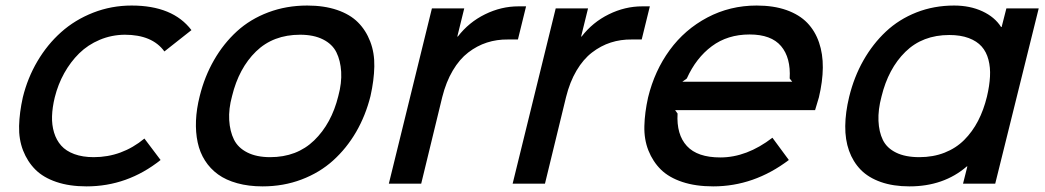

<svg xmlns="http://www.w3.org/2000/svg" viewBox="-20 -660 3754 690"><path d="M499 -162.1 557.1 -85Q438 9.8 291 9.8Q229.5 9.8 182.6 -6.1Q135.7 -22 107.2 -50.5Q78.6 -79.1 63 -119.1Q47.4 -159.2 48.6 -207.3Q49.8 -255.4 62 -310.1Q79.1 -379.9 114.5 -439.9Q149.9 -500 199.7 -544.4Q249.5 -588.9 314.9 -614.5Q380.4 -640.1 453.1 -640.1Q601.1 -640.1 668 -551.8L570.8 -475.1Q527.3 -535.2 428.2 -535.2Q380.4 -534.7 338.1 -516.8Q295.9 -499 264.6 -468.3Q233.4 -437.5 210.9 -397.2Q188.5 -356.9 176.8 -310.1Q168 -273.9 167 -242.4Q166 -210.9 174.3 -183.6Q182.6 -156.2 200 -136.7Q217.3 -117.2 247.1 -106.2Q276.9 -95.2 316.9 -95.2Q418 -95.2 499 -162.1Z M1195.8 -314.9Q1208.5 -361.8 1206.1 -402.1Q1203.6 -442.4 1189 -471.9Q1174.3 -501.5 1140.9 -518.3Q1107.4 -535.2 1058.6 -535.2Q961.9 -535.2 900.1 -475.1Q838.4 -415 814 -314.9Q801.3 -268.6 803.7 -228.3Q806.2 -188 820.8 -158.4Q835.4 -128.9 868.7 -112.1Q901.9 -95.2 950.7 -95.2Q1046.9 -95.2 1109.1 -155.5Q1171.4 -215.8 1195.8 -314.9ZM1311.5 -314.9Q1293.9 -244.6 1259.8 -185.8Q1225.6 -127 1177.2 -83.3Q1128.9 -39.6 1063.7 -14.9Q998.5 9.8 923.8 9.8Q873.5 9.8 832.8 -1.5Q792 -12.7 763.7 -33.2Q735.4 -53.7 716.8 -82.8Q698.2 -111.8 690.4 -148.2Q682.6 -184.6 684.3 -226.3Q686 -268.1 697.8 -314.9Q715.3 -385.3 749.3 -444.3Q783.2 -503.4 831.3 -547.4Q879.4 -591.3 944.3 -615.7Q1009.3 -640.1 1084 -640.1Q1144.5 -640.1 1191.2 -624.3Q1237.8 -608.4 1266.4 -579.8Q1294.9 -551.3 1310.5 -510.7Q1326.2 -470.2 1325.2 -420.9Q1324.2 -371.6 1311.5 -314.9Z M1870.6 -637.2 1841.3 -518.1H1805.7Q1765.6 -518.6 1730 -507.1Q1694.3 -495.6 1662.8 -471.4Q1631.3 -447.3 1607.2 -406.5Q1583 -365.7 1569.3 -311L1493.7 0H1377.4L1532.2 -629.9H1648.4L1623.5 -528.8H1625.5Q1665 -580.1 1723.1 -608.6Q1781.2 -637.2 1843.3 -637.2Z M2315.4 -637.2 2286.1 -518.1H2250.5Q2210.4 -518.6 2174.8 -507.1Q2139.2 -495.6 2107.7 -471.4Q2076.2 -447.3 2052 -406.5Q2027.8 -365.7 2014.2 -311L1938.5 0H1822.3L1977.1 -629.9H2093.3L2068.4 -528.8H2070.3Q2109.9 -580.1 2168 -608.6Q2226.1 -637.2 2288.1 -637.2Z M2432.1 -366.2H2827.1L2817.9 -377.9Q2822.3 -452.6 2786.9 -494.4Q2751.5 -536.1 2673.8 -536.1Q2594.7 -536.1 2538.1 -493.9Q2481.4 -451.7 2448.2 -377.9ZM2922.9 -310.1Q2921.4 -304.7 2909.2 -264.2H2406.2L2415 -252Q2410.6 -176.3 2448.5 -135.3Q2486.3 -94.2 2568.8 -94.2Q2663.6 -94.2 2755.9 -165L2814.9 -85Q2689.5 9.8 2543 9.8Q2480 9.8 2432.1 -6.1Q2384.3 -22 2355.2 -50.5Q2326.2 -79.1 2310.3 -119.1Q2294.4 -159.2 2295.7 -207.3Q2296.9 -255.4 2309.1 -310.1Q2332.5 -405.8 2386.7 -480Q2440.9 -554.2 2522.2 -597.2Q2603.5 -640.1 2699.2 -640.1Q2760.3 -640.1 2806.4 -623.8Q2852.5 -607.4 2880.9 -578.1Q2909.2 -548.8 2923.3 -507.6Q2937.5 -466.3 2937 -416.7Q2936.5 -367.2 2922.9 -310.1Z M3526.9 -313Q3536.1 -352.1 3537.8 -384.8Q3539.6 -417.5 3532.2 -445.6Q3524.9 -473.6 3507.8 -492.9Q3490.7 -512.2 3461.4 -523.2Q3432.1 -534.2 3391.6 -534.2Q3295.4 -534.2 3233.9 -473.9Q3172.4 -413.6 3147.9 -313Q3135.3 -265.6 3137 -225.8Q3138.7 -186 3152.8 -157Q3167 -127.9 3200.2 -111.6Q3233.4 -95.2 3283.7 -95.2Q3333.5 -95.2 3374.5 -111.3Q3415.5 -127.4 3445.1 -157Q3474.6 -186.5 3494.9 -225.6Q3515.1 -264.6 3526.9 -313ZM3712.9 -629.9 3556.6 0H3440.9L3456.5 -62H3454.6Q3371.6 9.8 3248.5 9.8Q3189.9 9.8 3145.5 -5.9Q3101.1 -21.5 3073.2 -50Q3045.4 -78.6 3031.2 -118.4Q3017.1 -158.2 3017.6 -207Q3018.1 -255.9 3031.7 -312Q3049.3 -383.8 3083 -443.1Q3116.7 -502.4 3163.8 -546.6Q3210.9 -590.8 3273.7 -615.5Q3336.4 -640.1 3408.7 -640.1Q3465.8 -640.1 3510.5 -619.4Q3555.2 -598.6 3577.6 -563H3579.6L3596.7 -629.9Z"/></svg>

Font: Sinkin Sans 500 Medium Italic
Style: Regular
Weight: 500
Italic angle: -112°
Designer: Keith Bates
Foundry: K-Type
Version: Sinkin Sans (version 1.0)  by Keith Bates   •   © 2014   www